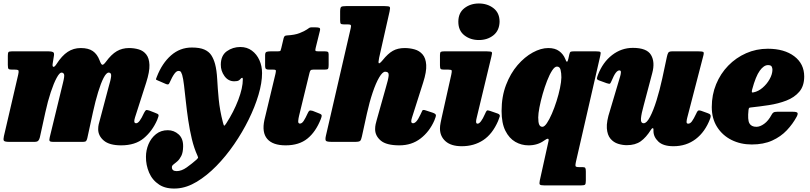

<svg xmlns="http://www.w3.org/2000/svg" viewBox="-30 -815 4656 1103"><path d="M38 -520H249.5Q266 -520 274.2 -516Q282.5 -512 280 -496L272.5 -449Q270 -432.5 276.8 -431Q283.5 -429.5 295 -447.5Q325.5 -495 358.8 -517Q392 -539 434 -539Q478 -539 503.2 -521.5Q528.5 -504 542 -468.5Q551 -443.5 558 -442.8Q565 -442 578.5 -460Q609.5 -502.5 640.8 -520.8Q672 -539 711.5 -539Q741 -539 767.2 -531.2Q793.5 -523.5 810.2 -502.2Q827 -481 828.5 -442.2Q830 -403.5 810 -341L745.5 -140Q743 -132.5 742.2 -127Q741.5 -121.5 741.5 -118.5Q741.5 -107 752 -107Q761.5 -107 772.2 -121Q783 -135 797.5 -166.5Q804.5 -180 808.8 -182.2Q813 -184.5 827.5 -180L859.5 -167.5Q879 -161 880.8 -154.8Q882.5 -148.5 873 -126Q845 -62 796 -21Q747 20 666 20Q598.5 20 566.2 -7.5Q534 -35 534 -73Q534 -87.5 537 -100.8Q540 -114 543.5 -125L592.5 -310Q607 -358 608.5 -378Q610 -398 594.5 -398Q581 -398 565.2 -367.8Q549.5 -337.5 533.8 -286Q518 -234.5 504 -170.5L471.5 -21Q469 -10.5 464.8 -5.2Q460.5 0 447.5 0H276.5Q258 0 255 -5.5Q252 -11 256 -27.5L331.5 -338Q342 -379.5 337.8 -388.8Q333.5 -398 323 -398Q312 -398 295.5 -367.8Q279 -337.5 261.8 -285.8Q244.5 -234 230.5 -169.5L199 -26Q196 -13.5 190 -6.8Q184 0 168 0H23Q-3.5 0 -7.8 -6.8Q-12 -13.5 -7.5 -33L74.5 -386Q78.5 -403.5 76.5 -409.2Q74.5 -415 55 -415H40Q24 -415 19.5 -418.8Q15 -422.5 15 -442V-494Q15 -510.5 18.2 -515.2Q21.5 -520 38 -520Z M1316 -348Q1281 -348 1259.5 -378Q1238 -408 1238.5 -444Q1239 -496.5 1273.2 -520.8Q1307.5 -545 1350.5 -545Q1389 -545 1417 -524.2Q1445 -503.5 1460.2 -469.5Q1475.5 -435.5 1475.5 -395Q1475.5 -339.5 1455 -270.2Q1434.5 -201 1398.5 -128Q1362.5 -55 1315 14Q1267.5 83 1212.8 138.8Q1158 194.5 1100.8 229Q1043.5 263.5 988 267.5Q924.5 272 884.8 246Q845 220 826.5 176.5Q808 133 808.5 86Q808.5 48 823.2 13Q838 -22 866.2 -44.5Q894.5 -67 934 -67Q969.5 -67 996.2 -43Q1023 -19 1022 27Q1021.5 61 1011.5 80.8Q1001.5 100.5 989 111.5Q976.5 122.5 967 129.5Q957.5 136.5 957.5 145Q957 168 985 168Q1012.5 168 1042.5 146.8Q1072.5 125.5 1099 102Q1106.5 94.5 1107.8 92.2Q1109 90 1104.5 79.5Q1085 37 1072.2 -16.2Q1059.5 -69.5 1051.2 -125.5Q1043 -181.5 1037.5 -233.2Q1032 -285 1027.2 -324.8Q1022.5 -364.5 1016.5 -385Q1014 -393 1010.2 -400.2Q1006.5 -407.5 995 -407.5Q984 -407.5 971.8 -391Q959.5 -374.5 943 -337.5Q940 -330.5 935.2 -330Q930.5 -329.5 923 -332.5L873.5 -354Q864.5 -357 866.2 -361.2Q868 -365.5 871 -374Q901 -451.5 952.5 -496.8Q1004 -542 1072 -542Q1118 -542 1144.2 -530.2Q1170.5 -518.5 1184 -497.5Q1197.5 -476.5 1205.5 -447.5Q1215 -412 1217.8 -360Q1220.5 -308 1226.5 -245Q1232.5 -182 1250.5 -112Q1255 -94 1258 -93.2Q1261 -92.5 1270 -106.5Q1312.5 -172 1338.8 -241Q1365 -310 1365 -359Q1365 -368 1361.5 -368Q1356.5 -368 1353 -363Q1349.5 -358 1341.8 -353Q1334 -348 1316 -348Z M1524 -520H1565Q1579.5 -520 1581.5 -524Q1583.5 -528 1586 -539L1599.5 -596Q1602 -604.5 1605.8 -607.8Q1609.5 -611 1619 -611.5Q1664 -614 1691.5 -625Q1719 -636 1733 -645.5Q1742.5 -652.5 1746.8 -655Q1751 -657.5 1757.5 -657.8Q1764 -658 1779 -658Q1797.5 -658 1804.2 -655.2Q1811 -652.5 1808 -639L1784 -542Q1780.5 -528.5 1782 -524.2Q1783.5 -520 1799 -520H1836Q1847 -520 1852.5 -517.5Q1858 -515 1858 -503V-442Q1858 -425 1854.8 -420Q1851.5 -415 1834 -415H1769.5Q1758 -415 1754.2 -410.8Q1750.5 -406.5 1748 -396L1688 -149.5Q1684.5 -135.5 1683.2 -120.2Q1682 -105 1693 -105Q1704.5 -105 1714.8 -120.8Q1725 -136.5 1737.5 -164Q1742 -174.5 1747 -178.5Q1752 -182.5 1766.5 -178L1803 -163.5Q1817 -158.5 1818 -152.2Q1819 -146 1813 -131Q1784 -57.5 1736 -18.8Q1688 20 1611 20Q1537 20 1505.2 -17Q1473.5 -54 1489 -126L1552.5 -391Q1555 -402.5 1555 -408.8Q1555 -415 1540.5 -415H1517.5Q1505 -415 1499 -418.2Q1493 -421.5 1493 -437.5V-497.5Q1493 -514 1501 -517Q1509 -520 1524 -520Z M2465.5 -123.5Q2437.5 -59 2386.2 -19.5Q2335 20 2264.5 20Q2189.5 20 2157.2 -7.5Q2125 -35 2125 -73Q2125 -87.5 2127.8 -100.8Q2130.5 -114 2134 -125L2186 -310Q2200.5 -358 2202.8 -380.5Q2205 -403 2183 -403Q2167.5 -403 2148.2 -370.2Q2129 -337.5 2110.8 -283.2Q2092.5 -229 2078 -163.5L2049 -31Q2045 -11.5 2039 -5.8Q2033 0 2009.5 0H1877.5Q1848.5 0 1842.8 -5.8Q1837 -11.5 1842 -34L1985 -654Q1988.5 -668 1984.5 -671.5Q1980.5 -675 1966 -675H1944Q1931.5 -675 1927.8 -678.8Q1924 -682.5 1924 -698V-749Q1924 -771.5 1930.5 -775.8Q1937 -780 1958.5 -780H2179.5Q2204.5 -780 2208.8 -775.2Q2213 -770.5 2208 -749L2148 -483Q2142 -454.5 2146.5 -451.5Q2151 -448.5 2168.5 -469.5Q2198.5 -507 2226.8 -523Q2255 -539 2295 -539Q2324.5 -539 2352 -531.2Q2379.5 -523.5 2397.8 -502.2Q2416 -481 2418.5 -442.2Q2421 -403.5 2401 -341L2337 -140Q2332.5 -126 2332.5 -118.5Q2332.5 -107 2343 -107Q2352 -107 2362 -117.8Q2372 -128.5 2385 -156Q2392.5 -173 2396.2 -179.8Q2400 -186.5 2416.5 -180.5L2457.5 -167Q2473.5 -161 2474.2 -153.5Q2475 -146 2465.5 -123.5Z M2603 -690Q2603 -741 2637.8 -768Q2672.5 -795 2721 -795Q2770 -795 2805 -768Q2840 -741 2840 -690Q2838.5 -639 2804.2 -612Q2770 -585 2721 -585Q2672.5 -585 2637.8 -612Q2603 -639 2603 -690ZM2793 -490 2708.5 -138.5Q2705 -125.5 2705 -116Q2705 -104.5 2713.5 -104.5Q2731.5 -104.5 2756 -160Q2762.5 -175.5 2766.5 -179.2Q2770.5 -183 2785 -178L2829.5 -162.5Q2844 -157 2841 -146.2Q2838 -135.5 2831.5 -120Q2799 -45 2746 -10Q2693 25 2623 25Q2561.5 25 2529.5 -3.5Q2497.5 -32 2497.5 -77Q2497.5 -91.5 2501.2 -110Q2505 -128.5 2507.5 -140L2562.5 -386Q2566.5 -404.5 2565 -409.8Q2563.5 -415 2546.5 -415H2521Q2505.5 -415 2501.5 -419.2Q2497.5 -423.5 2497.5 -440V-499Q2497.5 -513.5 2502.2 -516.8Q2507 -520 2521 -520H2767Q2792 -520 2795.2 -515.2Q2798.5 -510.5 2793 -490Z M2851.5 -177.5Q2851.5 -260 2877 -326.8Q2902.5 -393.5 2943.2 -440.8Q2984 -488 3030.8 -513.5Q3077.5 -539 3120 -539Q3158.5 -539 3182.2 -521.5Q3206 -504 3217 -477Q3228 -444 3235 -477L3240.5 -502Q3243.5 -515 3248 -517.5Q3252.5 -520 3266 -520H3394.5Q3415.5 -520 3419 -516Q3422.5 -512 3418.5 -495L3278.5 115Q3275 131 3276 138Q3277 145 3295.5 145H3316Q3329 145 3332.2 149.8Q3335.5 154.5 3335.5 170V222.5Q3335.5 241 3331 245.5Q3326.5 250 3308.5 250H3096.5Q3076 250 3071.5 245.2Q3067 240.5 3071 222L3121 -4Q3127 -30 3096 -7.5Q3058.5 20 3006 20Q2965.5 20 2930.2 -0.2Q2895 -20.5 2873.2 -64Q2851.5 -107.5 2851.5 -177.5ZM3195 -370Q3195 -394.5 3190.5 -413.5Q3186 -432.5 3169.5 -432.5Q3156.5 -432.5 3141.8 -409.8Q3127 -387 3113 -351Q3099 -315 3087.5 -274.8Q3076 -234.5 3069 -198.2Q3062 -162 3062 -140Q3062 -111 3067.8 -98.8Q3073.5 -86.5 3086 -86.5Q3097.5 -86.5 3111.8 -107.5Q3126 -128.5 3140.5 -162Q3155 -195.5 3167.2 -234Q3179.5 -272.5 3187 -308.8Q3194.5 -345 3195 -370Z M3405 -385Q3433 -457.5 3486.5 -498.8Q3540 -540 3605.5 -540Q3686 -540 3710 -499.2Q3734 -458.5 3717 -395L3668 -210Q3654.5 -162 3652.2 -134.5Q3650 -107 3668 -107Q3685 -107 3704.2 -143.5Q3723.5 -180 3741.8 -238.8Q3760 -297.5 3774.5 -364L3801 -488Q3804 -502.5 3808.5 -511.2Q3813 -520 3830.5 -520H3981.5Q4003 -520 4009.2 -517.2Q4015.5 -514.5 4011 -497L3918 -138.5Q3915 -127.5 3914.2 -116Q3913.5 -104.5 3923.5 -104.5Q3935 -104.5 3945 -118Q3955 -131.5 3969.5 -162Q3974 -173 3978.8 -178Q3983.5 -183 3998 -178.5L4034 -165.5Q4047.5 -161.5 4051.2 -154.8Q4055 -148 4049.5 -133Q4021 -57.5 3966.8 -16.2Q3912.5 25 3839 25Q3780 25 3752 -1.8Q3724 -28.5 3724 -62.5V-72.5Q3724 -79 3719.2 -78.5Q3714.5 -78 3709.5 -69.5Q3682 -25.5 3650.8 -3.2Q3619.5 19 3571 19Q3546 19 3520.5 11Q3495 3 3477 -18.2Q3459 -39.5 3456.2 -78.2Q3453.5 -117 3474 -179L3533 -377.5Q3536.5 -389 3537 -399.8Q3537.5 -410.5 3528 -410.5Q3518.5 -410.5 3508 -397.5Q3497.5 -384.5 3482.5 -348.5Q3477.5 -337 3474.2 -334.5Q3471 -332 3455.5 -337L3411.5 -353Q3399 -357.5 3399.2 -364Q3399.5 -370.5 3405 -385Z M4059 -200Q4059 -270.5 4084 -331.2Q4109 -392 4153.5 -437.8Q4198 -483.5 4256.2 -509.2Q4314.5 -535 4381 -535Q4475.5 -535 4532.8 -491.8Q4590 -448.5 4590 -375.5Q4590 -321 4561.8 -288Q4533.5 -255 4487.5 -237.2Q4441.5 -219.5 4387.5 -211.2Q4333.5 -203 4282 -197.5Q4274.5 -197 4272.8 -193.8Q4271 -190.5 4270 -182.5Q4264 -127 4275 -106.8Q4286 -86.5 4315.5 -86.5Q4336.5 -86.5 4360.2 -103.8Q4384 -121 4402.5 -155.5Q4407 -164.5 4413.5 -168.8Q4420 -173 4435 -173H4524Q4546 -173 4550.8 -167.2Q4555.5 -161.5 4547 -145Q4524.5 -103 4490 -66.5Q4455.5 -30 4406 -7.5Q4356.5 15 4288.5 15Q4224.5 15 4172.5 -11Q4120.5 -37 4089.8 -85.2Q4059 -133.5 4059 -200ZM4299.5 -284.5Q4326.5 -290 4351 -311Q4375.5 -332 4391.2 -360Q4407 -388 4407.5 -414Q4407.5 -424.5 4403 -432.8Q4398.5 -441 4382 -441Q4358 -441 4334.8 -409Q4311.5 -377 4291 -301Q4288 -289.5 4289.5 -285.8Q4291 -282 4299.5 -284.5Z"/></svg>

Font: Besley* Narrow Fatface
Style: Italic
Weight: 900
Width: 4
Italic angle: -13°
Designer: Owen Earl
Foundry: indestructible type*
Version: Version 3.000; ttfautohint (v1.8.3)